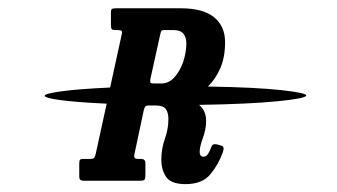

<svg xmlns="http://www.w3.org/2000/svg" viewBox="-20 -612 835 476"><path d="M532.5 -234.5Q522 -205 501.8 -180.2Q481.5 -155.5 440 -155.5Q404.5 -155.5 392.2 -173Q380 -190.5 380 -215.5Q380 -244 388.8 -268Q397.5 -292 397.5 -317Q397.5 -332.5 391.2 -341.5Q385 -350.5 366 -350.5H350Q342.5 -350.5 340.2 -348Q338 -345.5 336.5 -339L313 -228.5Q310.5 -218 322 -218H329.5Q340.5 -218 340.5 -208V-180Q340.5 -170.5 338.8 -167.2Q337 -164 327.5 -164H186.5Q176.5 -164 176.5 -173.5V-207Q176.5 -214 178.5 -216Q180.5 -218 187 -218H202Q211 -218 213.2 -220.5Q215.5 -223 217.5 -231.5L244.5 -355Q168 -358.5 128.5 -364Q89 -369.5 91 -375Q91.5 -380 133.5 -385.8Q175.5 -391.5 253 -395L281.5 -525.5Q283.5 -533 281.5 -535.2Q279.5 -537.5 271 -537.5H266.5Q258.5 -537.5 256.8 -540.2Q255 -543 255 -550.5V-581Q255 -588.5 257.8 -590Q260.5 -591.5 268 -591.5H427.5Q483.5 -591.5 510.8 -569.2Q538 -547 538 -507.5Q538 -470 526.2 -443Q514.5 -416 495.5 -397.5Q615.5 -395.5 678.2 -388.5Q741 -381.5 739 -375Q738 -368 668.5 -361Q599 -354 473.5 -352Q491 -338 491 -312Q491 -292 483 -270Q475 -248 475 -235.5Q475 -223.5 484.5 -223.5Q491.5 -223.5 496 -230.8Q500.5 -238 504.5 -249Q507 -256.5 518 -254L528.5 -251Q537.5 -249 532.5 -234.5ZM364 -405H380.5Q398.5 -405 412.5 -420.5Q426.5 -436 434.2 -459Q442 -482 442 -504.5Q442 -519 434.8 -528.2Q427.5 -537.5 410 -537.5H388Q381 -537.5 379.8 -535Q378.5 -532.5 377 -525.5L353 -417Q351.5 -408 353.8 -406.5Q356 -405 364 -405Z"/></svg>

Font: Besley* Condensed
Style: Bold Italic
Weight: 700
Width: 3
Italic angle: -13°
Designer: Owen Earl
Foundry: indestructible type*
Version: Version 3.000; ttfautohint (v1.8.3)